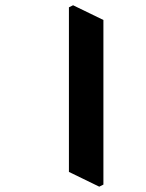

<svg xmlns="http://www.w3.org/2000/svg" viewBox="-20 -662 556 731"><path d="M258.2 -642 373.7 -585.9V40.8L357.9 48.7L242.4 -7.5V-634.1Z"/></svg>

Font: Noto Serif Gurmukhi
Style: Regular
Weight: 400
Designer: Vaibhav Singh and the Monotype Design Team
Foundry: Monotype Imaging Inc.
Version: Version 2.003